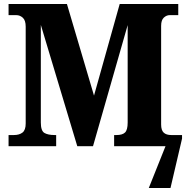

<svg xmlns="http://www.w3.org/2000/svg" viewBox="-20 -734 944 964"><path d="M23 0V-56H50Q77 -56 93 -68.5Q109 -81 109 -114V-600Q109 -632 94.5 -645Q80 -658 62 -658H23V-714H316L452 -254L581 -714H875V-658H832Q816 -658 802.5 -645.5Q789 -633 789 -604V-109Q789 -80 802 -68Q815 -56 840 -56H875H894V-38L836 210H727L811 0H553V-56H565Q595 -56 608 -69Q621 -82 621 -119V-608L447 0H368L185 -609V-119Q185 -77 203 -66.5Q221 -56 254 -56H262V0Z"/></svg>

Font: Noto Serif SemiCondensed ExtraBold
Style: Regular
Weight: 800
Width: 4
Designer: Monotype Design Team
Foundry: Monotype Imaging Inc.
Version: Version 2.015